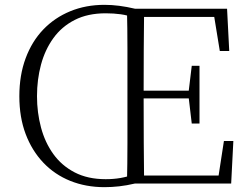

<svg xmlns="http://www.w3.org/2000/svg" viewBox="-20 -759 1029 794"><path d="M133 -361Q133 -294 149.5 -232Q166 -170 200.5 -122Q235 -74 289 -46Q343 -18 417 -18Q450 -18 478.5 -23Q507 -28 538 -39V0Q504 8 473 11.5Q442 15 412 15Q335 15 270.5 -11Q206 -37 159 -86.5Q112 -136 86 -205Q60 -274 60 -361Q60 -448 86 -518Q112 -588 159 -637Q206 -686 270.5 -712.5Q335 -739 412 -739Q442 -739 473 -735Q504 -731 538 -723V-685Q508 -696 479 -700Q450 -704 417 -704Q343 -704 289 -676.5Q235 -649 200.5 -601Q166 -553 149.5 -491.5Q133 -430 133 -361ZM505 0Q507 -83 507 -166Q507 -249 507 -333V-390Q507 -474 507 -557.5Q507 -641 505 -723H576Q575 -641 574.5 -556Q574 -471 574 -377V-357Q574 -255 574.5 -169Q575 -83 576 0ZM773 -248 760 -358V-379L773 -487H805V-248ZM541 -352V-384H779V-352ZM889 -548 866 -689H541V-723H919L928 -548ZM906 -176H945L936 0H541V-33H884Z"/></svg>

Font: Noto Serif TC ExtraLight ExtraLight
Style: Regular
Weight: 250
Version: Version 2.003-H1;hotconv 1.1.1;makeotfexe 2.6.0